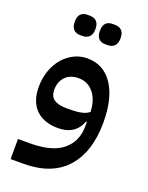

<svg xmlns="http://www.w3.org/2000/svg" viewBox="-158 -694 782 1013"><g transform="rotate(20 233.5 -187.0)"><path d="M32 127H99Q224 127 283.5 77Q343 27 343 -58V-82H338Q307 1 210 1Q129 1 85 -43.5Q41 -88 41 -169Q41 -217 55.5 -259Q70 -301 95.5 -331.5Q121 -362 156 -380Q191 -398 232 -398Q323 -398 374.5 -321.5Q426 -245 426 -108Q426 56 344.5 148Q263 240 103 240H32ZM235 -113Q277 -113 302.5 -119Q328 -125 343 -138Q341 -204 308.5 -244Q276 -284 223 -284Q177 -284 150 -256Q123 -228 123 -183Q123 -146 146.5 -129.5Q170 -113 215 -113ZM293 -500Q270 -500 256.5 -514Q243 -528 243 -557Q243 -587 256.5 -600.5Q270 -614 293 -614H308Q331 -614 345 -600.5Q359 -587 359 -557Q359 -528 345 -514Q331 -500 308 -500ZM152 -500Q129 -500 115.5 -514Q102 -528 102 -557Q102 -587 115.5 -600.5Q129 -614 152 -614H167Q190 -614 204 -600.5Q218 -587 218 -557Q218 -528 204 -514Q190 -500 167 -500Z"/></g></svg>

Font: IBM Plex Arabic Medium
Style: Regular
Weight: 500
Designer: Mike Abbink, Paul van der Laan, Pieter van Rosmalen, Wael Morcos, Khajak Apelian
Foundry: Bold Monday
Version: Version 1.0